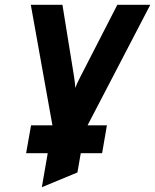

<svg xmlns="http://www.w3.org/2000/svg" viewBox="-20 -531 647 801"><path d="M154.5 250 199 -6.5 108.5 -511H240.5L289 -211Q291 -199.5 292.2 -187.2Q293.5 -175 294 -164Q299 -177.5 304.5 -188.8Q310 -200 315.5 -211L469.5 -511H607L333 15.5L303 188.5ZM89 108 109.5 -8H426L406 108Z"/></svg>

Font: Overpass ExtraBold
Style: Italic
Weight: 800
Italic angle: -10°
Designer: Delve Withrington, Dave Bailey, Thomas Jockin
Foundry: Delve Fonts LLC
Version: Version 4.000